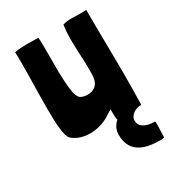

<svg xmlns="http://www.w3.org/2000/svg" viewBox="-168 -599 795 877"><g transform="rotate(-30 229.5 -160.5)"><path d="M441 96C387 96 361 76 361 45C361 21 389 -2 424 -2C425 -54 426 -104 426 -154C426 -273 423 -387 423 -503C410 -502 399 -502 389 -502C370 -502 356 -503 342 -503C330 -503 317 -502 299 -497V-493C295 -468 294 -443 294 -417C294 -366 299 -314 299 -262C299 -250 299 -237 298 -225C295 -177 263 -164 236 -164C223 -164 210 -167 203 -171C202 -172 200 -172 199 -173C178 -189 177 -237 174 -270C172 -298 172 -330 172 -363C172 -384 172 -406 172 -427C172 -455 172 -481 170 -502C148 -502 130 -503 112 -503C91 -503 70 -502 45 -498C46 -479 46 -457 46 -434C46 -363 43 -276 43 -202C43 -120 47 -53 66 -36C91 -14 125 -5 158 -5C198 -5 237 -18 267 -39C274 -44 285 -50 292 -54C293 -35 291 -24 294 -1C294 0 295 1 296 2C276 19 266 41 266 66C266 168 353 182 416 182C423 183 431 182 439 180L440 179C440 159 442 137 442 117C442 110 442 103 441 96Z"/></g></svg>

Font: HEYCLAY
Style: Regular
Weight: 400
Designer: Marcelo Magalhaes
Foundry: Marcelo Magalhães
Version: Version 1.300;hotconv 1.0.109;makeotfexe 2.5.65596